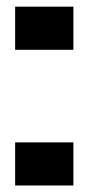

<svg xmlns="http://www.w3.org/2000/svg" viewBox="-20 -570 284 590"><path d="M26.5 -132.5V0H205.5V-132.5ZM26.5 -549.5V-417H205.5V-549.5Z"/></svg>

Font: Anybody SemiCondensed ExtraBold
Style: Regular
Weight: 800
Width: 4
Version: Version 1.113;gftools[0.9.25]